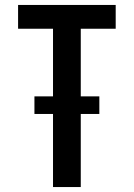

<svg xmlns="http://www.w3.org/2000/svg" viewBox="-20 -755 540 775"><path d="M194 0V-295H119V-366H194V-639H53V-735H447V-639H306V-366H381V-295H306V0Z"/></svg>

Font: Iosevka Algr
Style: Bold
Weight: 700
Monospace: yes
Designer: Belleve Invis
Foundry: Belleve Invis
Version: Version 26.0.2; ttfautohint (v1.8.3)